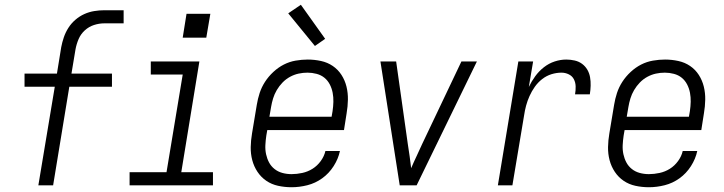

<svg xmlns="http://www.w3.org/2000/svg" viewBox="-20 -778 3040 806"><path d="M141 0 210 -414H83V-469H219L237 -580Q241 -601 248 -621.5Q255 -642 267 -661Q279 -680 296.5 -695Q314 -710 334 -719Q354 -728 375.5 -731.5Q397 -735 418 -735H499V-680H418Q396 -680 374.5 -673Q353 -666 336 -650.5Q319 -635 310 -614Q301 -593 297 -571L280 -469H450V-414H271L203 0Z M524 0V-55H679L747 -465H613V-520H817L741 -55H874V0ZM846 -620H747L763 -720H863Z M1204 8Q1175 8 1147.5 2Q1120 -4 1098 -19Q1076 -34 1061 -56.5Q1046 -79 1039 -105.5Q1032 -132 1032.5 -160.5Q1033 -189 1038 -218L1058 -338Q1062 -363 1070 -387.5Q1078 -412 1092.5 -434.5Q1107 -457 1127.5 -476Q1148 -495 1171.5 -507Q1195 -519 1221 -523.5Q1247 -528 1272 -528Q1300 -528 1327.5 -522Q1355 -516 1377 -501Q1399 -486 1413.5 -463.5Q1428 -441 1434.5 -414.5Q1441 -388 1440.5 -359.5Q1440 -331 1435 -302L1424 -232H1102L1098 -209Q1095 -189 1094 -169Q1093 -149 1097 -130.5Q1101 -112 1109.5 -96Q1118 -80 1132.5 -68.5Q1147 -57 1165.5 -52Q1184 -47 1204 -47Q1226 -47 1249 -52Q1272 -57 1292 -69.5Q1312 -82 1326.5 -102Q1341 -122 1346 -144H1407Q1400 -111 1380.5 -80.5Q1361 -50 1332.5 -29.5Q1304 -9 1270.5 -0.5Q1237 8 1204 8ZM1111 -288H1372L1376 -311Q1379 -331 1379.5 -350.5Q1380 -370 1376.5 -388.5Q1373 -407 1364.5 -423.5Q1356 -440 1342 -451.5Q1328 -463 1309 -468Q1290 -473 1271 -473Q1252 -473 1233.5 -469Q1215 -465 1197.5 -455.5Q1180 -446 1166 -431.5Q1152 -417 1142 -400Q1132 -383 1126.5 -365Q1121 -347 1118 -329ZM1302 -585 1190 -722 1243 -758 1345 -615Z M1658 0 1577 -520H1643L1692 -173Q1696 -148 1699.5 -123Q1703 -98 1706 -72Q1717 -98 1729 -123Q1741 -148 1752 -173L1917 -520H1982L1729 0Z M2070 0 2156 -520H2218L2200 -413Q2211 -436 2226.5 -457.5Q2242 -479 2263 -495.5Q2284 -512 2308.5 -520Q2333 -528 2357 -528Q2375 -528 2392.5 -524Q2410 -520 2423.5 -510Q2437 -500 2445.5 -485.5Q2454 -471 2457 -454Q2460 -437 2459.5 -418.5Q2459 -400 2456 -382H2394Q2397 -399 2396.5 -415.5Q2396 -432 2389 -445.5Q2382 -459 2367.5 -466Q2353 -473 2337 -473Q2316 -473 2295 -466.5Q2274 -460 2256 -446Q2238 -432 2225 -413.5Q2212 -395 2203 -375Q2194 -355 2188.5 -334.5Q2183 -314 2180 -293L2131 0Z M2704 8Q2675 8 2647.5 2Q2620 -4 2598 -19Q2576 -34 2561 -56.5Q2546 -79 2539 -105.5Q2532 -132 2532.5 -160.5Q2533 -189 2538 -218L2558 -338Q2562 -363 2570 -387.5Q2578 -412 2592.5 -434.5Q2607 -457 2627.5 -476Q2648 -495 2671.5 -507Q2695 -519 2721 -523.5Q2747 -528 2772 -528Q2800 -528 2827.5 -522Q2855 -516 2877 -501Q2899 -486 2913.5 -463.5Q2928 -441 2934.5 -414.5Q2941 -388 2940.5 -359.5Q2940 -331 2935 -302L2924 -232H2602L2598 -209Q2595 -189 2594 -169Q2593 -149 2597 -130.5Q2601 -112 2609.5 -96Q2618 -80 2632.5 -68.5Q2647 -57 2665.5 -52Q2684 -47 2704 -47Q2726 -47 2749 -52Q2772 -57 2792 -69.5Q2812 -82 2826.5 -102Q2841 -122 2846 -144H2907Q2900 -111 2880.5 -80.5Q2861 -50 2832.5 -29.5Q2804 -9 2770.5 -0.5Q2737 8 2704 8ZM2611 -288H2872L2876 -311Q2879 -331 2879.5 -350.5Q2880 -370 2876.5 -388.5Q2873 -407 2864.5 -423.5Q2856 -440 2842 -451.5Q2828 -463 2809 -468Q2790 -473 2771 -473Q2752 -473 2733.5 -469Q2715 -465 2697.5 -455.5Q2680 -446 2666 -431.5Q2652 -417 2642 -400Q2632 -383 2626.5 -365Q2621 -347 2618 -329Z"/></svg>

Font: Iosevka SS04 Light Oblique
Style: Regular
Weight: 300
Italic angle: -9°
Monospace: yes
Designer: Belleve Invis
Foundry: Belleve Invis
Version: Version 19.0.0; ttfautohint (v1.8.4)